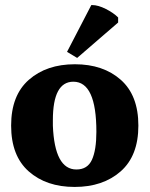

<svg xmlns="http://www.w3.org/2000/svg" viewBox="-20 -818 591 759"><path d="M361 -297Q361 -495 270 -495Q189 -495 189 -343Q189 -332 189 -321Q196 -148 282 -148Q326 -148 343.5 -186.5Q361 -225 361 -297ZM276 -564Q388 -564 457.5 -502.5Q527 -441 527 -321.5Q527 -202 457 -140.5Q387 -79 275 -79Q163 -79 93.5 -140.5Q24 -202 24 -321.5Q24 -441 94 -502.5Q164 -564 276 -564ZM344 -798Q368 -798 398.5 -782.5Q429 -767 447 -749V-729L285 -589L245 -613L341 -798Q342 -798 344 -798Z"/></svg>

Font: Halant
Style: Bold
Weight: 700
Designer: Hitesh Malaviya (Devanagari), Satya Rajpurohit (Latin)
Foundry: Indian Type Foundry
Version: Version 1.101;PS 1.0;hotconv 1.0.78;makeotf.lib2.5.61930; tt